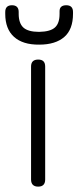

<svg xmlns="http://www.w3.org/2000/svg" viewBox="-22 -694 292 714"><path d="M120 0C120 0 120 0 120 0C102.5 0 93.5 -9 93.5 -26.5C93.5 -26.5 93.5 -26.5 93.5 -26.5C93.5 -26.5 93.5 -446.5 93.5 -446.5C93.5 -464 102.5 -472.5 120 -472.5C120 -472.5 120 -472.5 120 -472.5C137.5 -472.5 146 -464 146 -446.5C146 -446.5 146 -446.5 146 -446.5C146 -446.5 146 -26.5 146 -26.5C146 -9 137.5 0 120 0ZM124 -528C124 -528 124 -528 124 -528C83 -527.5 51.5 -537.5 30 -557C8.5 -576.5 -2.5 -605 -2.5 -642.5C-2.5 -642.5 -2.5 -642.5 -2.5 -642.5C-2.5 -642.5 -2.5 -649.5 -2.5 -649.5C-2.5 -666 6 -674.5 22.5 -674.5C22.5 -674.5 22.5 -674.5 22.5 -674.5C39 -674.5 47.5 -666 47.5 -649.5C47.5 -649.5 47.5 -649.5 47.5 -649.5C47.5 -649.5 47.5 -642.5 47.5 -642.5C47.5 -619 53.5 -602 65 -591.5C76.5 -581 96 -575.5 123.5 -575.5C123.5 -575.5 123.5 -575.5 123.5 -575.5C151.5 -576 171 -581.5 182.5 -592C194 -602.5 199.5 -619 199.5 -642.5C199.5 -642.5 199.5 -642.5 199.5 -642.5C199.5 -642.5 199.5 -652.5 199.5 -652.5C199.5 -667 208 -674.5 224.5 -674.5C224.5 -674.5 224.5 -674.5 224.5 -674.5C241 -674.5 249.5 -666 249.5 -649.5C249.5 -649.5 249.5 -649.5 249.5 -649.5C249.5 -649.5 249.5 -642.5 249.5 -642.5C249.5 -604 238.5 -575 217 -556.5C195 -537.5 164 -528 124 -528Z"/></svg>

Font: Jura-Fortis-Regular
Style: Regular
Weight: 500
Designer: Daniel Johnson, Alexei Vanyashin, Mirko Velimirovic
Foundry: Daniel Johnson
Version: ""